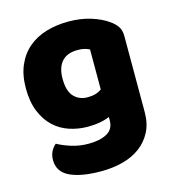

<svg xmlns="http://www.w3.org/2000/svg" viewBox="-103 -587 773 855"><g transform="rotate(-15 283.5 -160.0)"><path d="M289 -501Q346 -501 392.5 -486.5Q439 -472 471 -449Q491 -435 502.5 -418Q514 -401 514 -374V-24Q514 29 494 67.5Q474 106 439.5 131.5Q405 157 358.5 169Q312 181 259 181Q168 181 116 156.5Q64 132 64 77Q64 54 73.5 36.5Q83 19 95 10Q124 26 160.5 37Q197 48 236 48Q290 48 322 30Q354 12 354 -28V-44Q313 -26 254 -26Q209 -26 168.5 -39.5Q128 -53 97.5 -81.5Q67 -110 48.5 -155Q30 -200 30 -262Q30 -323 49.5 -368Q69 -413 103.5 -442.5Q138 -472 185.5 -486.5Q233 -501 289 -501ZM351 -356Q344 -360 330.5 -364Q317 -368 297 -368Q248 -368 223.5 -340.5Q199 -313 199 -262Q199 -204 223.5 -178.5Q248 -153 286 -153Q327 -153 351 -172Z"/></g></svg>

Font: Baloo Tamma
Style: Regular
Weight: 400
Designer: Divya Kowshik and Ek Type
Foundry: Ek Type
Version: Version 1.007;PS 1.000;hotconv 1.0.88;makeotf.lib2.5.647800